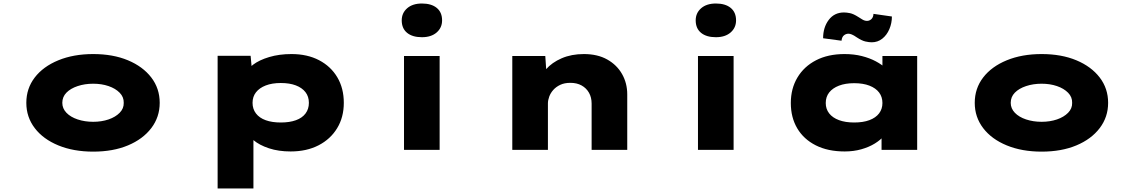

<svg xmlns="http://www.w3.org/2000/svg" viewBox="-20 -854 6464 1094"><path d="M511 10Q399 10 312.5 -25.5Q226 -61 178 -124Q130 -187 130 -268Q130 -350 178 -412.5Q226 -475 312.5 -510.5Q399 -546 511 -546Q624 -546 709 -510.5Q794 -475 842 -412.5Q890 -350 890 -268Q890 -187 842 -124Q794 -61 709 -25.5Q624 10 511 10ZM511 -160Q559 -160 598.5 -173.5Q638 -187 662 -211.5Q686 -236 685 -268Q686 -301 662 -325.5Q638 -350 598.5 -363.5Q559 -377 511 -377Q463 -377 422.5 -363.5Q382 -350 358.5 -326Q335 -302 335 -268Q335 -236 358.5 -211.5Q382 -187 422.5 -173.5Q463 -160 511 -160Z M1220 220V-536H1408L1419 -417L1378 -426Q1386 -458 1421.5 -485Q1457 -512 1514 -529Q1571 -546 1641 -546Q1731 -546 1798 -511Q1865 -476 1902 -413.5Q1939 -351 1939 -268Q1939 -186 1901 -123.5Q1863 -61 1795 -26Q1727 9 1636 9Q1567 9 1512.5 -9Q1458 -27 1423.5 -56Q1389 -85 1379 -117L1424 -131V220ZM1580 -156Q1630 -156 1666 -169Q1702 -182 1721 -207.5Q1740 -233 1740 -268Q1740 -304 1720.5 -329Q1701 -354 1665.5 -367.5Q1630 -381 1580 -381Q1530 -381 1494 -367Q1458 -353 1438.5 -328Q1419 -303 1419 -268Q1419 -233 1438.5 -207.5Q1458 -182 1494 -169Q1530 -156 1580 -156Z M2282 0V-535H2485V0ZM2384 -642Q2330 -642 2299.5 -667Q2269 -692 2269 -738Q2269 -780 2300 -807Q2331 -834 2384 -834Q2438 -834 2468.5 -809Q2499 -784 2499 -738Q2499 -696 2468 -669Q2437 -642 2384 -642Z M2899 0V-535H3087L3097 -387L3045 -372Q3056 -419 3090.5 -458.5Q3125 -498 3180.5 -522Q3236 -546 3307 -546Q3385 -546 3440 -515Q3495 -484 3524.5 -432Q3554 -380 3554 -316V0H3351V-264Q3351 -299 3336 -325.5Q3321 -352 3294 -367Q3267 -382 3230 -382Q3196 -382 3172 -370.5Q3148 -359 3132.5 -341.5Q3117 -324 3109.5 -303.5Q3102 -283 3102 -265V0H3001Q2950 0 2924.5 0Q2899 0 2899 0Z M3957 0V-535H4160V0ZM4059 -642Q4005 -642 3974.5 -667Q3944 -692 3944 -738Q3944 -780 3975 -807Q4006 -834 4059 -834Q4113 -834 4143.5 -809Q4174 -784 4174 -738Q4174 -696 4143 -669Q4112 -642 4059 -642Z M4793 9Q4697 9 4628 -26Q4559 -61 4522.5 -123Q4486 -185 4486 -267Q4486 -349 4523.5 -412Q4561 -475 4629.5 -510.5Q4698 -546 4792 -546Q4846 -546 4891 -534.5Q4936 -523 4970.5 -504.5Q5005 -486 5027 -465Q5049 -444 5056 -426L5008 -417V-535H5206V0H5003V-151L5044 -132Q5040 -107 5019 -82Q4998 -57 4965 -36.5Q4932 -16 4888 -3.5Q4844 9 4793 9ZM4847 -156Q4898 -156 4934 -169.5Q4970 -183 4989 -208Q5008 -233 5008 -267Q5008 -302 4989 -327Q4970 -352 4934 -366Q4898 -380 4847 -380Q4797 -380 4760.5 -366Q4724 -352 4704.5 -327Q4685 -302 4685 -267Q4685 -233 4704.5 -208Q4724 -183 4760.5 -169.5Q4797 -156 4847 -156ZM4947 -613Q4932 -613 4911.5 -617.5Q4891 -622 4862 -641Q4845 -653 4833.5 -657.5Q4822 -662 4815 -662Q4800 -662 4788.5 -652.5Q4777 -643 4775 -622L4670 -636Q4670 -698 4702 -740.5Q4734 -783 4789 -783Q4804 -783 4823.5 -779Q4843 -775 4871 -757Q4880 -751 4893.5 -743Q4907 -735 4920 -735Q4934 -735 4945 -745Q4956 -755 4957 -775L5062 -760Q5062 -722 5047.5 -688Q5033 -654 5007 -633.5Q4981 -613 4947 -613Z M5915 10Q5803 10 5716.5 -25.5Q5630 -61 5582 -124Q5534 -187 5534 -268Q5534 -350 5582 -412.5Q5630 -475 5716.5 -510.5Q5803 -546 5915 -546Q6028 -546 6113 -510.5Q6198 -475 6246 -412.5Q6294 -350 6294 -268Q6294 -187 6246 -124Q6198 -61 6113 -25.5Q6028 10 5915 10ZM5915 -160Q5963 -160 6002.5 -173.5Q6042 -187 6066 -211.5Q6090 -236 6089 -268Q6090 -301 6066 -325.5Q6042 -350 6002.5 -363.5Q5963 -377 5915 -377Q5867 -377 5826.5 -363.5Q5786 -350 5762.5 -326Q5739 -302 5739 -268Q5739 -236 5762.5 -211.5Q5786 -187 5826.5 -173.5Q5867 -160 5915 -160Z"/></svg>

Font: Lexend Zetta Black
Style: Regular
Weight: 900
Designer: Bonnie Shaver-Troup, Thomas Jockin
Foundry: Lexend
Version: Version 1.007